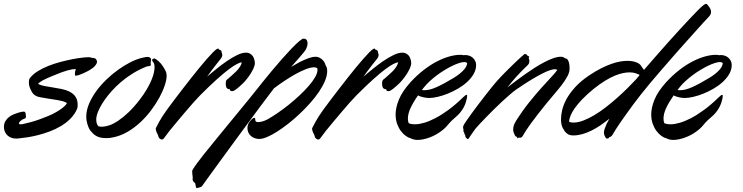

<svg xmlns="http://www.w3.org/2000/svg" viewBox="-130 -699 3806 984"><path d="M0 -92.8Q-2 -91.8 -7.1 -90.1Q-12.2 -88.4 -17.6 -85Q-22.9 -81.5 -27.6 -76.7Q-32.2 -71.8 -33.2 -64.9Q-31.2 -62.5 -28.1 -62.3Q-24.9 -62 -22 -62Q-17.1 -62 -15.6 -62.5Q-14.2 -62.5 -13.2 -63Q5.9 -66.9 27.8 -73Q49.8 -79.1 72.5 -87.2Q95.2 -95.2 117.2 -104.5Q139.2 -113.8 158 -124.5Q176.8 -135.3 191.2 -146.5Q205.6 -157.7 212.9 -169.9Q208 -175.8 193.6 -179.7Q179.2 -183.6 159.4 -187Q139.6 -190.4 116.9 -193.6Q94.2 -196.8 73.2 -201.2Q61.5 -203.6 54 -207.8Q46.4 -211.9 41.5 -217Q36.6 -222.2 33.2 -228Q29.8 -233.9 26.9 -240.2Q22.5 -250 20.3 -258.3Q18.1 -266.6 18.1 -276.9Q18.1 -286.1 19.5 -291.3Q21 -296.4 24.9 -300.8Q39.6 -319.3 64.2 -334.5Q88.9 -349.6 118.2 -361.3Q147.5 -373 179.2 -381.3Q210.9 -389.6 239.3 -395.3Q267.6 -400.9 289.8 -403.3Q312 -405.8 323.2 -405.8Q332 -405.8 337.4 -403.8Q342.8 -401.9 348.1 -401.9Q356.4 -401.9 361.8 -395.8Q367.2 -389.6 367.2 -382.8Q367.2 -372.6 355.2 -359.6Q343.3 -346.7 316.9 -333Q291.5 -320.3 277.8 -315.7Q264.2 -311 258.8 -311Q254.9 -311 254.9 -313Q253.9 -314.5 253.9 -316.4Q253.9 -318.4 253.9 -320.8Q253.9 -333 258.8 -345.2Q251 -345.2 240.7 -343.8Q230.5 -342.3 216.6 -338.4Q202.6 -334.5 184.3 -327.9Q166 -321.3 142.1 -311Q106.9 -296.9 89.1 -287.1Q71.3 -277.3 64.9 -269Q77.1 -262.2 97.2 -258.3Q117.2 -254.4 139.9 -251Q162.6 -247.6 185.3 -242.9Q208 -238.3 225.1 -230Q249.5 -217.3 258.8 -200.2Q263.7 -192.4 265.9 -182.1Q268.1 -171.9 268.1 -162.1Q268.1 -148.4 265.1 -141.1Q252.9 -112.8 231 -90.8Q209 -68.8 181.9 -52.7Q154.8 -36.6 124.8 -25.4Q94.7 -14.2 65.9 -6.8Q37.1 0.5 12.2 4.4Q-12.7 8.3 -29.8 9.8Q-34.7 10.7 -39.3 11Q-43.9 11.2 -47.9 11.2Q-60.5 11.2 -71.8 7.1Q-83 2.9 -91.3 -4.6Q-99.6 -12.2 -104.7 -23.2Q-109.9 -34.2 -109.9 -47.9Q-109.9 -65.4 -102.3 -78.1Q-94.7 -90.8 -83.5 -99.4Q-72.3 -107.9 -59.1 -113.3Q-45.9 -118.7 -34.2 -122.1Q-24.9 -124.5 -19.3 -125.7Q-13.7 -127 -8.8 -127Q-4.9 -127 -3.2 -125.7Q-1.5 -124.5 0 -122.1Q1 -118.2 2 -112.8Q2.9 -107.4 2.9 -102.1Q2.9 -99.1 2.2 -96.4Q1.5 -93.8 0 -92.8Z M643.1 -368.2Q643.1 -363.8 640.9 -362.3Q638.7 -360.8 635.3 -360.4Q631.8 -359.9 627.2 -359.4Q622.6 -358.9 618.2 -356.9Q580.1 -341.3 547.6 -320.8Q515.1 -300.3 488.8 -277.6Q462.4 -254.9 441.4 -231.2Q420.4 -207.5 405.3 -185.5Q390.1 -163.6 380.6 -144.5Q371.1 -125.5 367.2 -111.8Q364.7 -104.5 364 -98.4Q363.3 -92.3 363.3 -85.9Q363.3 -62.5 375 -51.8Q379.9 -50.3 384.3 -50Q388.7 -49.8 393.1 -49.8Q409.7 -49.8 430.7 -56.9Q451.7 -64 476.3 -80.6Q501 -97.2 529.1 -123.8Q557.1 -150.4 587.4 -189.9Q609.4 -218.8 623.8 -243.9Q638.2 -269 646.7 -289.8Q655.3 -310.5 658.7 -326.7Q662.1 -342.8 662.1 -354Q662.1 -363.8 660.4 -369.9Q658.7 -376 656.2 -378.9Q649.4 -387.2 649.4 -391.1Q649.4 -393.6 651.1 -394.8Q652.8 -396 655.3 -397Q657.7 -397 657.7 -398.4Q657.7 -399.9 660.2 -399.9Q661.1 -399.9 663.6 -398.9Q666 -397.9 671.4 -394Q677.2 -389.6 682.9 -385Q688.5 -380.4 694.3 -373.5Q700.2 -366.7 706.5 -356.9Q712.9 -347.2 720.2 -332Q721.7 -328.1 722.9 -323Q724.1 -317.9 724.1 -311Q724.1 -291 714.6 -262Q705.1 -232.9 687.5 -200.4Q669.9 -168 645.3 -134.8Q620.6 -101.6 590.1 -73Q559.6 -44.4 524.2 -23.7Q488.8 -2.9 450.2 4.9Q440.4 7.3 431.2 8.1Q421.9 8.8 414.1 8.8Q385.3 8.8 367.7 0Q350.1 -8.8 341.3 -21Q333 -27.8 327.1 -39.3Q321.3 -50.8 317.4 -64.9Q312 -82.5 312 -100.1Q312 -132.3 325.7 -165.5Q339.4 -198.7 362.1 -230.2Q384.8 -261.7 414.1 -290Q443.4 -318.4 474.9 -341.1Q506.3 -363.8 537.6 -379.6Q568.8 -395.5 595.2 -401.9Q602.5 -403.3 610.4 -405.3Q618.2 -407.2 625 -407.2Q638.7 -407.2 643.1 -398.9Q644 -397 644 -393.1Q644 -389.2 643.1 -385.5Q642.1 -381.8 642.1 -375Q642.1 -373.5 642.6 -372.1Q643.1 -370.6 643.1 -368.2Z M1005.9 -433.1Q1005.9 -429.2 1007.6 -425.3Q1009.3 -421.4 1009.3 -416Q1009.3 -409.2 1002.9 -399.9Q1000 -396 992.7 -387Q985.4 -377.9 975.6 -365.5Q965.8 -353 954.3 -337.6Q942.9 -322.3 931.2 -306.2Q952.6 -324.2 979 -345.7Q1005.4 -367.2 1032.5 -385.7Q1059.6 -404.3 1085.2 -416.7Q1110.8 -429.2 1130.9 -429.2Q1135.7 -429.2 1138.9 -428.5Q1142.1 -427.7 1146 -426.8L1156.2 -420.9Q1166 -413.6 1171.1 -400.4Q1176.3 -387.2 1176.3 -376Q1176.3 -364.3 1169.4 -349.1Q1162.6 -334 1152.8 -318.8Q1143.1 -303.7 1132.3 -290.8Q1121.6 -277.8 1114.3 -271Q1106.9 -264.2 1099.4 -257.3Q1091.8 -250.5 1084.7 -244.9Q1077.6 -239.3 1071.5 -235.6Q1065.4 -231.9 1061 -231.9Q1055.7 -231.9 1053 -233.2Q1050.3 -234.4 1049.3 -235.8Q1047.9 -237.8 1047.9 -240.2Q1047.9 -242.7 1046.1 -242.4Q1044.4 -242.2 1043 -242.2Q1041.5 -242.2 1040 -242.4Q1038.6 -242.7 1037.1 -244.1Q1031.7 -246.6 1029.8 -252Q1027.8 -257.3 1026.9 -267.1Q1026.9 -279.3 1028.6 -284.2Q1030.3 -289.1 1034.2 -292Q1038.6 -295.4 1041.3 -297.6Q1043.9 -299.8 1046.9 -302.5Q1049.8 -305.2 1053.5 -308.3Q1057.1 -311.5 1063 -316.9Q1085 -335.4 1096.4 -352.1Q1107.9 -368.7 1108.9 -379.9Q1100.1 -378.9 1083.7 -370.6Q1067.4 -362.3 1041.7 -343Q1016.1 -323.7 980.2 -291.5Q944.3 -259.3 896 -210.9Q882.8 -197.8 861.8 -174.1Q840.8 -150.4 818.1 -123.5Q795.4 -96.7 773.9 -71Q752.4 -45.4 738.3 -27.8L710.9 8.8Q708 12.2 705.6 14.2Q703.1 16.1 699.2 16.1Q693.8 16.1 687 9.8Q683.1 6.3 682.4 1.7Q681.6 -2.9 677.2 -12.2Q672.4 -20.5 670.7 -26.6Q668.9 -32.7 668 -38.1Q668 -39.6 668.5 -41Q668.9 -42.5 669.9 -44.9Q672.9 -51.3 685.8 -75Q698.7 -98.6 722.2 -131.8Q728 -139.6 740.7 -157Q753.4 -174.3 770.5 -196.8Q787.6 -219.2 808.1 -245.8Q828.6 -272.5 849.6 -299.1Q870.6 -325.7 891.4 -351.1Q912.1 -376.5 929.9 -396.7Q947.8 -417 961.4 -430.9Q975.1 -444.8 981.9 -448.2L988.3 -450.2Q990.7 -450.2 990.5 -448.2Q990.2 -446.3 993.2 -444.8Q998.5 -443.4 1001.7 -440.9Q1004.9 -438.5 1005.9 -433.1Z M1439 -448.2Q1436 -442.4 1428.2 -432.4Q1420.4 -422.4 1409.7 -410.2Q1398.9 -397.9 1386.5 -384Q1374 -370.1 1362.3 -356Q1378.4 -365.7 1395.3 -375Q1412.1 -384.3 1428.5 -391.6Q1444.8 -398.9 1459.7 -403.6Q1474.6 -408.2 1487.3 -408.2Q1489.7 -408.2 1491.7 -407.7Q1493.7 -407.2 1496.1 -407.2Q1508.8 -404.8 1521.2 -393.8Q1533.7 -382.8 1539.1 -363.8Q1546.9 -353 1546.9 -335Q1546.9 -311.5 1535.4 -284.2Q1523.9 -256.8 1504.4 -228Q1484.9 -199.2 1459 -170.2Q1433.1 -141.1 1404.5 -114.3Q1376 -87.4 1346.2 -64.2Q1316.4 -41 1289.1 -23.7Q1261.7 -6.3 1238.3 3.4Q1214.8 13.2 1199.2 13.2Q1187.5 13.2 1176.5 9.5Q1165.5 5.9 1157 -1.2Q1148.4 -8.3 1143.3 -18.8Q1138.2 -29.3 1138.2 -43Q1138.2 -60.5 1149.9 -76.2Q1165 -95.2 1174.3 -95.2Q1175.8 -95.2 1177 -93.5Q1178.2 -91.8 1178.2 -85Q1178.2 -79.6 1181.4 -76.4Q1184.6 -73.2 1192.9 -73.2Q1200.7 -73.2 1213.1 -76.2Q1225.6 -79.1 1242.2 -87.9Q1265.6 -101.1 1293.9 -120.6Q1322.3 -140.1 1350.6 -162.8Q1378.9 -185.5 1405.3 -210.2Q1431.6 -234.9 1452.1 -258.5Q1472.7 -282.2 1484.9 -303.5Q1497.1 -324.7 1497.1 -340.8Q1497.1 -343.3 1496.6 -345.5Q1496.1 -347.7 1495.1 -350.1Q1489.7 -354 1479 -354Q1461.9 -354 1437.5 -344.5Q1413.1 -335 1385.3 -319.6Q1357.4 -304.2 1328.4 -284.9Q1299.3 -265.6 1273.9 -246.1Q1236.3 -197.3 1204.6 -154.3Q1172.9 -111.3 1147 -76.2Q1127 -49.3 1102.1 -15.4Q1077.1 18.6 1051.3 54Q1025.4 89.4 1000.5 123.5Q975.6 157.7 955.8 184.8Q936 211.9 923.1 230Q910.2 248 908.2 251Q905.3 255.4 902.3 257.6Q899.4 259.8 896.5 260.5Q893.6 261.2 890.1 262Q886.7 262.7 882.3 264.2Q881.3 265.1 878.9 265.1Q876 265.1 874.8 261.2Q873.5 257.3 872.8 252.4Q872.1 247.6 870.8 242.9Q869.6 238.3 867.2 236.8Q861.8 234.4 859.4 228.8Q856.9 223.1 856.9 217.8Q856.9 214.8 857.9 212.9Q857.9 206.1 856.4 198.5Q855 190.9 855 178.2Q855 176.8 855.7 174.6Q856.4 172.4 859.4 167.5Q862.3 162.6 867.9 154.3Q873.5 146 883.3 132.8Q893.6 118.7 915.5 91.1Q937.5 63.5 966.1 28.6Q994.6 -6.3 1026.4 -45.2Q1058.1 -84 1087.9 -120.1Q1117.7 -156.2 1142.6 -186.8Q1167.5 -217.3 1182.1 -235.8Q1196.8 -254.4 1218.5 -281.5Q1240.2 -308.6 1264.9 -338.1Q1289.6 -367.7 1315.2 -396.7Q1340.8 -425.8 1363 -449Q1385.3 -472.2 1401.9 -486.6Q1418.5 -501 1425.3 -501Q1437 -501 1441.7 -493.9Q1446.3 -486.8 1446.3 -477.1Q1446.3 -469.2 1443.8 -461.7Q1441.4 -454.1 1439 -448.2Z M1807.1 -433.1Q1807.1 -429.2 1808.8 -425.3Q1810.5 -421.4 1810.5 -416Q1810.5 -409.2 1804.2 -399.9Q1801.3 -396 1793.9 -387Q1786.6 -377.9 1776.9 -365.5Q1767.1 -353 1755.6 -337.6Q1744.1 -322.3 1732.4 -306.2Q1753.9 -324.2 1780.3 -345.7Q1806.6 -367.2 1833.7 -385.7Q1860.8 -404.3 1886.5 -416.7Q1912.1 -429.2 1932.1 -429.2Q1937 -429.2 1940.2 -428.5Q1943.4 -427.7 1947.3 -426.8L1957.5 -420.9Q1967.3 -413.6 1972.4 -400.4Q1977.5 -387.2 1977.5 -376Q1977.5 -364.3 1970.7 -349.1Q1963.9 -334 1954.1 -318.8Q1944.3 -303.7 1933.6 -290.8Q1922.9 -277.8 1915.5 -271Q1908.2 -264.2 1900.6 -257.3Q1893.1 -250.5 1886 -244.9Q1878.9 -239.3 1872.8 -235.6Q1866.7 -231.9 1862.3 -231.9Q1856.9 -231.9 1854.2 -233.2Q1851.6 -234.4 1850.6 -235.8Q1849.1 -237.8 1849.1 -240.2Q1849.1 -242.7 1847.4 -242.4Q1845.7 -242.2 1844.2 -242.2Q1842.8 -242.2 1841.3 -242.4Q1839.8 -242.7 1838.4 -244.1Q1833 -246.6 1831.1 -252Q1829.1 -257.3 1828.1 -267.1Q1828.1 -279.3 1829.8 -284.2Q1831.5 -289.1 1835.4 -292Q1839.8 -295.4 1842.5 -297.6Q1845.2 -299.8 1848.1 -302.5Q1851.1 -305.2 1854.7 -308.3Q1858.4 -311.5 1864.3 -316.9Q1886.2 -335.4 1897.7 -352.1Q1909.2 -368.7 1910.2 -379.9Q1901.4 -378.9 1885 -370.6Q1868.7 -362.3 1843 -343Q1817.4 -323.7 1781.5 -291.5Q1745.6 -259.3 1697.3 -210.9Q1684.1 -197.8 1663.1 -174.1Q1642.1 -150.4 1619.4 -123.5Q1596.7 -96.7 1575.2 -71Q1553.7 -45.4 1539.6 -27.8L1512.2 8.8Q1509.3 12.2 1506.8 14.2Q1504.4 16.1 1500.5 16.1Q1495.1 16.1 1488.3 9.8Q1484.4 6.3 1483.6 1.7Q1482.9 -2.9 1478.5 -12.2Q1473.6 -20.5 1471.9 -26.6Q1470.2 -32.7 1469.2 -38.1Q1469.2 -39.6 1469.7 -41Q1470.2 -42.5 1471.2 -44.9Q1474.1 -51.3 1487.1 -75Q1500 -98.6 1523.4 -131.8Q1529.3 -139.6 1542 -157Q1554.7 -174.3 1571.8 -196.8Q1588.9 -219.2 1609.4 -245.8Q1629.9 -272.5 1650.9 -299.1Q1671.9 -325.7 1692.6 -351.1Q1713.4 -376.5 1731.2 -396.7Q1749 -417 1762.7 -430.9Q1776.4 -444.8 1783.2 -448.2L1789.6 -450.2Q1792 -450.2 1791.7 -448.2Q1791.5 -446.3 1794.4 -444.8Q1799.8 -443.4 1803 -440.9Q1806.2 -438.5 1807.1 -433.1Z M2262.2 -192.9Q2260.3 -184.6 2256.8 -173.3Q2253.4 -162.1 2246.6 -149.2Q2239.7 -136.2 2229 -122.8Q2218.3 -109.4 2202.1 -96.2Q2191.9 -87.4 2185.1 -80.8Q2178.2 -74.2 2173.6 -68.8Q2168.9 -63.5 2165 -58.8Q2161.1 -54.2 2156.5 -49.1Q2151.9 -43.9 2145.3 -38.1Q2138.7 -32.2 2128.4 -24.9Q2116.7 -16.1 2102.3 -8.3Q2087.9 -0.5 2072.3 5.4Q2056.6 11.2 2040.8 14.6Q2024.9 18.1 2010.3 18.1Q1990.7 18.1 1975.1 9.8Q1963.4 7.3 1949.7 -2.4Q1936 -12.2 1924.3 -27.8Q1912.6 -43.5 1905 -64.9Q1897.5 -86.4 1897.5 -112.8Q1897.5 -147 1914.3 -188.5Q1931.2 -230 1973.1 -276.9Q2006.8 -313.5 2041.5 -340.3Q2076.2 -367.2 2109.6 -384.3Q2143.1 -401.4 2173.3 -409.7Q2203.6 -418 2228 -418Q2233.4 -418 2238 -417.5Q2242.7 -417 2247.1 -416Q2249 -417 2253.4 -417Q2265.1 -417 2275.4 -413.3Q2285.6 -409.7 2293.2 -402.8Q2300.8 -396 2305.4 -386.7Q2310.1 -377.4 2310.1 -366.2Q2310.1 -341.8 2297.4 -319.8Q2284.7 -297.9 2264.2 -279.1Q2243.7 -260.3 2217.8 -245.1Q2191.9 -230 2165 -219.2Q2138.2 -208.5 2113 -202.6Q2087.9 -196.8 2069.3 -196.8Q2055.2 -196.8 2038.6 -200.7Q2022 -204.6 2012.2 -210Q1986.3 -172.4 1973.4 -143.8Q1960.4 -115.2 1960.4 -91.8Q1960.4 -77.6 1964.4 -67.9Q1976.1 -62 1997.1 -62Q2017.1 -62 2043.5 -69.6Q2069.8 -77.1 2101.3 -93.5Q2132.8 -109.9 2168.5 -136Q2204.1 -162.1 2242.2 -199.2Q2249 -206.1 2253.7 -209.5Q2258.3 -212.9 2261.2 -212.9Q2264.2 -212.9 2264.2 -207ZM2193.4 -298.8Q2213.9 -311 2227.3 -322.3Q2240.7 -333.5 2248.8 -343Q2256.8 -352.5 2260.3 -360.6Q2263.7 -368.7 2264.2 -375Q2259.8 -380.9 2249 -380.9Q2238.3 -380.9 2222.4 -375.7Q2206.5 -370.6 2188 -361.6Q2169.4 -352.5 2149.2 -340.3Q2128.9 -328.1 2109.6 -313.7Q2090.3 -299.3 2072.8 -283.2Q2055.2 -267.1 2042.5 -251Q2036.6 -244.6 2032.2 -237.8Q2036.1 -236.8 2039.8 -236.8Q2043.5 -236.8 2047.4 -236.8Q2072.3 -236.8 2107.9 -252.7Q2143.6 -268.6 2193.4 -298.8Z M2583 -388.2Q2583 -381.8 2581.3 -375.7Q2579.6 -369.6 2572.3 -362.8Q2568.4 -359.4 2558.1 -349.4Q2547.9 -339.4 2535.6 -326.7Q2523.4 -314 2511.2 -300.5Q2499 -287.1 2491.2 -276.9Q2488.3 -272.9 2482.9 -266.1Q2477.5 -259.3 2469.2 -250Q2488.8 -265.1 2512 -282.7Q2535.2 -300.3 2560.1 -317.9Q2585 -335.4 2610.6 -351.8Q2636.2 -368.2 2660.2 -380.6Q2684.1 -393.1 2705.6 -400.6Q2727.1 -408.2 2744.1 -408.2Q2757.8 -408.2 2766.1 -399.9Q2774.4 -399.9 2779.1 -393.3Q2783.7 -386.7 2785.9 -377.9Q2788.1 -369.1 2788.6 -360.4Q2789.1 -351.6 2789.1 -347.2Q2789.1 -328.6 2777.8 -307.6Q2766.6 -286.6 2748.8 -263.4Q2731 -240.2 2709 -214.8Q2687 -189.5 2665 -162.1Q2642.6 -134.3 2623.5 -109.6Q2604.5 -85 2590.3 -65.4Q2576.2 -45.9 2566.9 -31.7Q2557.6 -17.6 2554.2 -11.2Q2548.8 -0.5 2544.7 3.2Q2540.5 6.8 2536.1 6.8Q2535.2 6.8 2534.2 6.8Q2533.2 6.8 2532.2 5.9Q2527.8 5.9 2525.9 7.8Q2523.9 9.8 2522.9 9.8Q2521 9.8 2520 4.9Q2519 2 2518.1 1.7Q2517.1 1.5 2515.6 1.2Q2514.2 1 2512.5 -0.2Q2510.7 -1.5 2508.3 -6.8Q2505.4 -12.2 2502.7 -19.5Q2500 -26.9 2500 -36.1Q2500 -44.9 2503.2 -55.7Q2506.3 -66.4 2515.1 -80.1Q2547.4 -131.3 2581.3 -173.6Q2615.2 -215.8 2644.5 -248.5Q2673.8 -281.2 2695.8 -304.4Q2717.8 -327.6 2726.1 -340.8Q2720.7 -344.2 2714.4 -344.2Q2704.6 -344.2 2689.2 -339.4Q2673.8 -334.5 2650.4 -322.8Q2627 -311 2594.2 -291.3Q2561.5 -271.5 2517.1 -241.2Q2502.4 -231 2483.4 -214.6Q2464.4 -198.2 2443.6 -179Q2422.9 -159.7 2402.1 -139.2Q2381.3 -118.7 2362.8 -99.6Q2344.2 -80.6 2329.6 -64.9Q2314.9 -49.3 2307.1 -40Q2298.8 -29.3 2290.3 -16.4Q2281.7 -3.4 2276.4 3.9Q2273.9 8.3 2271.7 11.2Q2269.5 14.2 2267.1 14.2Q2258.3 7.8 2256.3 4.2Q2254.4 0.5 2254.4 -2Q2254.4 -5.9 2254.4 -6.3Q2254.4 -6.8 2253.4 -7.8Q2249.5 -11.2 2250 -14.6Q2250.5 -18.1 2247.1 -22Q2245.6 -23.4 2245.4 -24.9Q2245.1 -26.4 2245.1 -27.8V-37.1Q2243.2 -41 2243.2 -45.9Q2243.2 -51.3 2246.1 -57.1Q2249.5 -64 2260.3 -79.8Q2271 -95.7 2286.4 -116.7Q2301.8 -137.7 2320.1 -161.9Q2338.4 -186 2356.4 -209.2Q2374.5 -232.4 2390.6 -252.4Q2406.7 -272.5 2418 -285.2Q2429.2 -297.4 2443.1 -312Q2457 -326.7 2471.9 -341.3Q2486.8 -356 2501.2 -369.9Q2515.6 -383.8 2527.3 -394.8Q2539.1 -405.8 2547.1 -412.6Q2555.2 -419.4 2557.1 -420.9Q2558.6 -421.9 2558.8 -422.4Q2559.1 -422.9 2560.1 -422.9Q2560.5 -422.9 2562.5 -421.9Q2563 -421.4 2564 -420.9Q2566.9 -420.9 2568.1 -420.2Q2569.3 -419.4 2570.1 -418.5Q2570.8 -417.5 2571.5 -416Q2572.3 -414.6 2574.2 -413.1Q2577.1 -410.2 2579.6 -410.9Q2582 -411.6 2582 -409.2V-408.2Q2582 -407.7 2581.1 -405.8Q2580.1 -404.3 2580.1 -403.1Q2580.1 -401.9 2580.1 -400.9Q2580.1 -397 2581.5 -395.3Q2583 -393.6 2583 -388.2Z M3505.4 -662.1Q3514.2 -649.4 3514.2 -638.2Q3514.2 -624 3501.5 -611.8Q3497.1 -607.9 3480.2 -589.1Q3463.4 -570.3 3438.2 -542.5Q3413.1 -514.6 3382.1 -480Q3351.1 -445.3 3319.1 -408.9Q3287.1 -372.6 3256.6 -336.9Q3226.1 -301.3 3201.2 -272Q3179.2 -245.6 3157.2 -218Q3135.3 -190.4 3115.5 -163.6Q3095.7 -136.7 3078.1 -112.3Q3060.5 -87.9 3047.1 -68.1Q3033.7 -48.3 3024.9 -34.4Q3016.1 -20.5 3013.2 -15.1Q3008.3 -6.3 3004.9 -2.7Q3001.5 1 2999.3 2Q2997.1 2.9 2995.4 2.9Q2993.7 2.9 2992.2 4.9Q2988.8 11.2 2982.4 11.2Q2975.1 11.2 2972.2 2.9Q2965.3 -7.8 2965.3 -20Q2965.3 -29.3 2969.2 -39.6Q2973.1 -49.8 2979 -64Q2984.4 -74.7 2993.2 -90.8Q2970.2 -72.3 2946.8 -56.4Q2923.3 -40.5 2899.9 -29.1Q2876.5 -17.6 2853.3 -11.2Q2830.1 -4.9 2808.1 -4.9Q2799.8 -4.9 2791.3 -6.8Q2782.7 -8.8 2775.4 -15.1Q2770.5 -19 2766.6 -23.4Q2762.7 -27.8 2760.3 -33.2Q2751 -45.9 2748 -60.1Q2746.6 -65.4 2745.8 -72.5Q2745.1 -79.6 2745.1 -87.9Q2745.1 -108.4 2751.2 -135Q2757.3 -161.6 2773.4 -191.4Q2789.6 -221.2 2817.9 -252.4Q2846.2 -283.7 2890.1 -313Q2922.9 -335 2951.2 -349.1Q2979.5 -363.3 3003.9 -371.8Q3028.3 -380.4 3048.8 -383.8Q3069.3 -387.2 3085.4 -387.2Q3100.6 -387.2 3112.5 -384.8Q3124.5 -382.3 3132.8 -378.9Q3141.1 -375.5 3146 -371.8Q3150.9 -368.2 3152.3 -366.2Q3156.2 -359.4 3160.9 -353.3Q3165.5 -347.2 3170.4 -340.8Q3198.7 -373.5 3230 -409.4Q3261.2 -445.3 3292.5 -480.2Q3323.7 -515.1 3353.3 -547.4Q3382.8 -579.6 3407 -605.2Q3431.2 -630.9 3448.5 -648.2Q3465.8 -665.5 3473.1 -670.9Q3482.9 -679.2 3489.3 -679.2Q3493.2 -679.2 3496.1 -674.3Q3499 -669.4 3505.4 -662.1ZM2912.1 -243.2Q2876.5 -213.9 2853 -189.2Q2829.6 -164.6 2815.2 -144Q2800.8 -123.5 2794.2 -106.7Q2787.6 -89.8 2786.1 -76.2Q2790.5 -72.8 2796.4 -71.8Q2802.2 -70.8 2809.1 -70.8Q2832.5 -70.8 2859.9 -81.3Q2887.2 -91.8 2916.3 -109.1Q2945.3 -126.5 2974.6 -149.2Q3003.9 -171.9 3031.7 -196.5Q3059.6 -221.2 3084.5 -245.8Q3109.4 -270.5 3129.4 -292L3148.4 -314.9Q3140.1 -319.3 3127.2 -323.7Q3114.3 -328.1 3096.2 -328.1Q3080.6 -328.1 3061.8 -324.2Q3043 -320.3 3020 -310.8Q2997.1 -301.3 2970.2 -284.7Q2943.4 -268.1 2912.1 -243.2Z M3572.3 -192.9Q3570.3 -184.6 3566.9 -173.3Q3563.5 -162.1 3556.6 -149.2Q3549.8 -136.2 3539.1 -122.8Q3528.3 -109.4 3512.2 -96.2Q3502 -87.4 3495.1 -80.8Q3488.3 -74.2 3483.6 -68.8Q3479 -63.5 3475.1 -58.8Q3471.2 -54.2 3466.6 -49.1Q3461.9 -43.9 3455.3 -38.1Q3448.7 -32.2 3438.5 -24.9Q3426.8 -16.1 3412.4 -8.3Q3397.9 -0.5 3382.3 5.4Q3366.7 11.2 3350.8 14.6Q3335 18.1 3320.3 18.1Q3300.8 18.1 3285.2 9.8Q3273.4 7.3 3259.8 -2.4Q3246.1 -12.2 3234.4 -27.8Q3222.7 -43.5 3215.1 -64.9Q3207.5 -86.4 3207.5 -112.8Q3207.5 -147 3224.4 -188.5Q3241.2 -230 3283.2 -276.9Q3316.9 -313.5 3351.6 -340.3Q3386.2 -367.2 3419.7 -384.3Q3453.1 -401.4 3483.4 -409.7Q3513.7 -418 3538.1 -418Q3543.5 -418 3548.1 -417.5Q3552.7 -417 3557.1 -416Q3559.1 -417 3563.5 -417Q3575.2 -417 3585.4 -413.3Q3595.7 -409.7 3603.3 -402.8Q3610.8 -396 3615.5 -386.7Q3620.1 -377.4 3620.1 -366.2Q3620.1 -341.8 3607.4 -319.8Q3594.7 -297.9 3574.2 -279.1Q3553.7 -260.3 3527.8 -245.1Q3502 -230 3475.1 -219.2Q3448.2 -208.5 3423.1 -202.6Q3397.9 -196.8 3379.4 -196.8Q3365.2 -196.8 3348.6 -200.7Q3332 -204.6 3322.3 -210Q3296.4 -172.4 3283.4 -143.8Q3270.5 -115.2 3270.5 -91.8Q3270.5 -77.6 3274.4 -67.9Q3286.1 -62 3307.1 -62Q3327.1 -62 3353.5 -69.6Q3379.9 -77.1 3411.4 -93.5Q3442.9 -109.9 3478.5 -136Q3514.2 -162.1 3552.2 -199.2Q3559.1 -206.1 3563.7 -209.5Q3568.4 -212.9 3571.3 -212.9Q3574.2 -212.9 3574.2 -207ZM3503.4 -298.8Q3523.9 -311 3537.4 -322.3Q3550.8 -333.5 3558.8 -343Q3566.9 -352.5 3570.3 -360.6Q3573.7 -368.7 3574.2 -375Q3569.8 -380.9 3559.1 -380.9Q3548.3 -380.9 3532.5 -375.7Q3516.6 -370.6 3498 -361.6Q3479.5 -352.5 3459.2 -340.3Q3439 -328.1 3419.7 -313.7Q3400.4 -299.3 3382.8 -283.2Q3365.2 -267.1 3352.5 -251Q3346.7 -244.6 3342.3 -237.8Q3346.2 -236.8 3349.9 -236.8Q3353.5 -236.8 3357.4 -236.8Q3382.3 -236.8 3418 -252.7Q3453.6 -268.6 3503.4 -298.8Z"/></svg>

Font: Oregano
Style: Italic
Weight: 400
Italic angle: -12°
Designer: Astigmatic (AOETI)
Foundry: Astigmatic (AOETI)
Version: Version 1.000